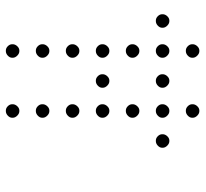

<svg xmlns="http://www.w3.org/2000/svg" viewBox="-42 -670 685 640"><g transform="rotate(90 300.0 -350.5)"><path d="M149 -673Q141 -673 134.5 -666Q128 -659 128 -651V-649Q128 -641 134.5 -634.5Q141 -628 149 -628H151Q159 -628 166 -634.5Q173 -641 173 -649V-651Q173 -659 166 -666Q159 -673 151 -673ZM349 -673Q341 -673 334.5 -666Q328 -659 328 -651V-649Q328 -641 334.5 -634.5Q341 -628 349 -628H351Q359 -628 366 -634.5Q373 -641 373 -649V-651Q373 -659 366 -666Q359 -673 351 -673ZM49 -573Q41 -573 34.5 -566Q28 -559 28 -551V-549Q28 -541 34.5 -534.5Q41 -528 49 -528H51Q59 -528 66 -534.5Q73 -541 73 -549V-551Q73 -559 66 -566Q59 -573 51 -573ZM149 -573Q141 -573 134.5 -566Q128 -559 128 -551V-549Q128 -541 134.5 -534.5Q141 -528 149 -528H151Q159 -528 166 -534.5Q173 -541 173 -549V-551Q173 -559 166 -566Q159 -573 151 -573ZM249 -573Q241 -573 234.5 -566Q228 -559 228 -551V-549Q228 -541 234.5 -534.5Q241 -528 249 -528H251Q259 -528 266 -534.5Q273 -541 273 -549V-551Q273 -559 266 -566Q259 -573 251 -573ZM349 -573Q341 -573 334.5 -566Q328 -559 328 -551V-549Q328 -541 334.5 -534.5Q341 -528 349 -528H351Q359 -528 366 -534.5Q373 -541 373 -549V-551Q373 -559 366 -566Q359 -573 351 -573ZM449 -573Q441 -573 434.5 -566Q428 -559 428 -551V-549Q428 -541 434.5 -534.5Q441 -528 449 -528H451Q459 -528 466 -534.5Q473 -541 473 -549V-551Q473 -559 466 -566Q459 -573 451 -573ZM149 -473Q141 -473 134.5 -466Q128 -459 128 -451V-449Q128 -441 134.5 -434.5Q141 -428 149 -428H151Q159 -428 166 -434.5Q173 -441 173 -449V-451Q173 -459 166 -466Q159 -473 151 -473ZM349 -473Q341 -473 334.5 -466Q328 -459 328 -451V-449Q328 -441 334.5 -434.5Q341 -428 349 -428H351Q359 -428 366 -434.5Q373 -441 373 -449V-451Q373 -459 366 -466Q359 -473 351 -473ZM149 -373Q141 -373 134.5 -366Q128 -359 128 -351V-349Q128 -341 134.5 -334.5Q141 -328 149 -328H151Q159 -328 166 -334.5Q173 -341 173 -349V-351Q173 -359 166 -366Q159 -373 151 -373ZM249 -373Q241 -373 234.5 -366Q228 -359 228 -351V-349Q228 -341 234.5 -334.5Q241 -328 249 -328H251Q259 -328 266 -334.5Q273 -341 273 -349V-351Q273 -359 266 -366Q259 -373 251 -373ZM349 -373Q341 -373 334.5 -366Q328 -359 328 -351V-349Q328 -341 334.5 -334.5Q341 -328 349 -328H351Q359 -328 366 -334.5Q373 -341 373 -349V-351Q373 -359 366 -366Q359 -373 351 -373ZM149 -273Q141 -273 134.5 -266Q128 -259 128 -251V-249Q128 -241 134.5 -234.5Q141 -228 149 -228H151Q159 -228 166 -234.5Q173 -241 173 -249V-251Q173 -259 166 -266Q159 -273 151 -273ZM349 -273Q341 -273 334.5 -266Q328 -259 328 -251V-249Q328 -241 334.5 -234.5Q341 -228 349 -228H351Q359 -228 366 -234.5Q373 -241 373 -249V-251Q373 -259 366 -266Q359 -273 351 -273ZM149 -173Q141 -173 134.5 -166Q128 -159 128 -151V-149Q128 -141 134.5 -134.5Q141 -128 149 -128H151Q159 -128 166 -134.5Q173 -141 173 -149V-151Q173 -159 166 -166Q159 -173 151 -173ZM349 -173Q341 -173 334.5 -166Q328 -159 328 -151V-149Q328 -141 334.5 -134.5Q341 -128 349 -128H351Q359 -128 366 -134.5Q373 -141 373 -149V-151Q373 -159 366 -166Q359 -173 351 -173ZM149 -73Q141 -73 134.5 -66Q128 -59 128 -51V-49Q128 -41 134.5 -34.5Q141 -28 149 -28H151Q159 -28 166 -34.5Q173 -41 173 -49V-51Q173 -59 166 -66Q159 -73 151 -73ZM349 -73Q341 -73 334.5 -66Q328 -59 328 -51V-49Q328 -41 334.5 -34.5Q341 -28 349 -28H351Q359 -28 366 -34.5Q373 -41 373 -49V-51Q373 -59 366 -66Q359 -73 351 -73Z"/></g></svg>

Font: Doto Rounded Light
Style: Regular
Weight: 300
Monospace: yes
Version: Version 1.000